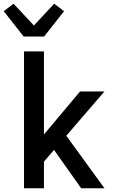

<svg xmlns="http://www.w3.org/2000/svg" viewBox="-27 -1011 647 1031"><path d="M102 0V-735H209V-289L403 -520H534L329 -282L534 0H409L263 -206L209 -143V0ZM100 -815 -7 -951 46 -991 155 -874 264 -991 317 -951 210 -815Z"/></svg>

Font: Iosevka Aile Semibold
Style: Regular
Weight: 600
Designer: Belleve Invis
Foundry: Belleve Invis
Version: Version 31.1.0; ttfautohint (v1.8.4)